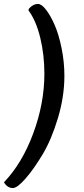

<svg xmlns="http://www.w3.org/2000/svg" viewBox="-51 -750 424 969"><path d="M93 -697 94 -705Q115 -730 141 -730Q159 -730 182 -700Q205 -670 225.5 -622.5Q246 -575 260 -506Q274 -437 274 -367Q274 -263 241.5 -154.5Q209 -46 164.5 28.5Q120 103 78 151Q36 199 14 199Q-14 199 -31 170Q61 74 117 -77.5Q173 -229 173 -378Q173 -474 152 -560Q131 -646 93 -697Z"/></svg>

Font: Overlock
Style: Bold Italic
Weight: 700
Version: Version 1.001